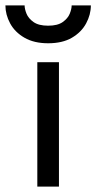

<svg xmlns="http://www.w3.org/2000/svg" viewBox="-48 -690 356 710"><path d="M90 -460V0H170V-460ZM-28 -670Q-28 -636 -10.5 -603.5Q7 -571 42.5 -550.5Q78 -530 130 -530Q183 -530 218 -550.5Q253 -571 270.5 -603.5Q288 -636 288 -670H217Q217 -657 210 -639.5Q203 -622 184 -608.5Q165 -595 130 -595Q95 -595 76 -608.5Q57 -622 50 -639.5Q43 -657 43 -670Z"/></svg>

Font: Glinicke Jost Regular
Style: Regular
Weight: 400
Version: Version 3.710